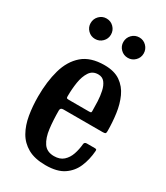

<svg xmlns="http://www.w3.org/2000/svg" viewBox="-184 -805 777 897"><g transform="rotate(30 204.5 -357.0)"><path d="M23.5 -250Q23.5 -330 41.5 -393.8Q59.5 -457.5 102.2 -494.5Q145 -531.5 220 -531.5Q273 -531.5 305.8 -508.8Q338.5 -486 355.8 -448Q373 -410 379.2 -364Q385.5 -318 385.5 -271Q385.5 -261 382 -258.5Q378.5 -256 367.5 -256H156Q140 -256 140 -241.5Q140 -189 145.5 -144.2Q151 -99.5 169.5 -72.2Q188 -45 226.5 -45Q258.5 -45 277.2 -62Q296 -79 305 -105.5Q314 -132 316.5 -161Q317.5 -173 330.5 -173H373Q381 -173 382.5 -170.5Q384 -168 383.5 -162Q380 -116 363.5 -76.5Q347 -37 311.5 -12.8Q276 11.5 213.5 11.5Q155 11.5 117.8 -9.5Q80.5 -30.5 60 -66.8Q39.5 -103 31.5 -150.2Q23.5 -197.5 23.5 -250ZM156 -307.5H262.5Q272.5 -307.5 274.8 -309Q277 -310.5 277 -316.5Q277 -340.5 275.8 -368.8Q274.5 -397 269 -422.2Q263.5 -447.5 251 -463.5Q238.5 -479.5 216 -479.5Q185.5 -479.5 169.8 -455.5Q154 -431.5 148.2 -395Q142.5 -358.5 142.5 -321Q142 -313 144.2 -310.2Q146.5 -307.5 156 -307.5ZM296 -615Q273 -615 257 -631Q241 -647 241 -669.5Q241 -692.5 257 -708.8Q273 -725 296 -725Q318.5 -725 334.5 -708.8Q350.5 -692.5 350.5 -669.5Q350.5 -647 334.5 -631Q318.5 -615 296 -615ZM119 -615Q96.5 -615 80.5 -631Q64.5 -647 64.5 -669.5Q64.5 -692.5 80.5 -708.8Q96.5 -725 119 -725Q142 -725 158 -708.8Q174 -692.5 174 -669.5Q174 -647 158 -631Q142 -615 119 -615Z"/></g></svg>

Font: Besley* Condensed Medium
Style: Regular
Weight: 500
Width: 3
Designer: Owen Earl
Foundry: indestructible type*
Version: Version 3.000; ttfautohint (v1.8.3)